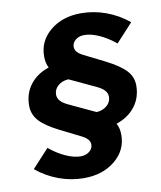

<svg xmlns="http://www.w3.org/2000/svg" viewBox="-85 -777 755 898"><g transform="rotate(-10 292.5 -328.0)"><path d="M448 -116Q448 -43 389.5 5Q331 53 242 53Q181 53 123.5 32Q66 11 17 -29L97 -116Q136 -84 174.5 -67Q213 -50 244 -50Q269 -50 285.5 -63.5Q302 -77 302 -96Q302 -109 293.5 -119.5Q285 -130 266 -140L168 -189Q102 -222 74.5 -253Q47 -284 47 -325Q47 -383 79.5 -425Q112 -467 168 -485Q162 -497 159 -510.5Q156 -524 156 -540Q156 -613 214 -661Q272 -709 360 -709Q421 -709 478.5 -688Q536 -667 585 -627L505 -540Q466 -572 427.5 -589Q389 -606 358 -606Q333 -606 316.5 -592.5Q300 -579 300 -560Q300 -547 308.5 -536.5Q317 -526 336 -516L434 -467Q501 -433 529 -402.5Q557 -372 557 -332Q557 -274 524.5 -232Q492 -190 435 -171Q442 -159 445 -145.5Q448 -132 448 -116ZM227 -300 353 -241Q383 -243 402.5 -260Q422 -277 422 -302Q422 -318 411 -331Q400 -344 375 -356L249 -415Q219 -413 199.5 -396Q180 -379 180 -354Q180 -338 191 -325Q202 -312 227 -300Z"/></g></svg>

Font: Red Hat Display Black
Style: Italic
Weight: 900
Italic angle: -12°
Designer: Pentagram / MCKL
Foundry: Pentagram / MCKL
Version: Version 1.003; Red Hat Display Black Italic